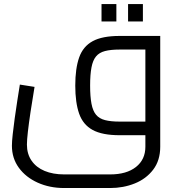

<svg xmlns="http://www.w3.org/2000/svg" viewBox="-20 -681 903 967"><path d="M303 266Q230 266 170 239Q110 212 75 164Q40 116 40 53Q40 32 44 -4.5Q48 -41 54 -84.5Q60 -128 67 -173Q74 -218 80 -255L154 -243.4Q142.4 -175.2 133.8 -117.4Q125.2 -59.6 120.4 -17.4Q115.6 24.8 115.6 47Q115.6 94.5 139.1 128.4Q162.5 162.3 204.8 179.9Q247 197.4 303 197.4H535Q617.3 197.4 664.8 160Q712.2 122.5 712.2 58V-463.9L750.9 -431.4H582.1Q537.7 -431.4 508.9 -423.9Q480 -416.5 463.8 -397Q447.6 -377.5 440.8 -341.7Q433.9 -306 433.9 -250Q433.9 -194 440.8 -158.3Q447.6 -122.5 463.8 -103Q480 -83.5 508.9 -76.1Q537.7 -68.6 582.1 -68.6H712.2V0H582.1Q495.1 0 446.6 -26.5Q398.1 -53 378.6 -108.5Q359.1 -164 359.1 -250Q359.1 -336 378.6 -391.5Q398.1 -447 446.6 -473.5Q495.1 -500 582.1 -500H787V58Q787 127 751.5 173.5Q716 220 658.5 243Q601 266 535 266ZM491.3 -573V-660.6H566.1V-573ZM625 -573V-660.6H699.7V-573Z"/></svg>

Font: Titillium Web
Style: Bold
Weight: 700
Designer: Mohamed Gaber, Accademia di Belle Arti di Urbino
Foundry: Kief Type Foundry, Accademia di Belle Arti di Urbino
Version: Version 3.000